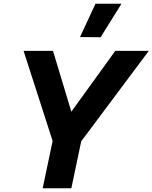

<svg xmlns="http://www.w3.org/2000/svg" viewBox="-20 -1014 821 1034"><path d="M364.2 0H209.8L263.4 -254.8L107 -740H265.4L377.4 -368.8L337.8 -375.8L600.8 -740H781.4L417.4 -253ZM634.2 -993.8 521.8 -813.4 410.8 -814.4 494.2 -993.8Z"/></svg>

Font: Be Vietnam Pro Variable Thin
Style: Italic
Weight: 100
Italic angle: -12°
Designer: Lam Bao, Tony Le, Vietanh Nguyen
Foundry: Yellow Type Foundry
Version: Version 1.002